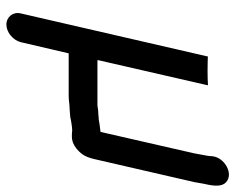

<svg xmlns="http://www.w3.org/2000/svg" viewBox="-88 -483 737 601"><g transform="rotate(90 280.5 -182.5)"><path d="M156 -460 70 -85 168 -120 247 -465 225 -464C215 -464 157 -464 156 -460ZM57 166C81 166 106 145 112 121L147 -29H280C295 -29 307 -32 322 -32C331 -33 340 -33 347 -34C353 -36 379 -40 388 -40C395 -39 401 -39 407 -39C421 -39 434 -44 446 -54C467 -72 473 -86 480 -118L550 -422C553 -436 554 -448 557 -460C563 -487 564 -510 550 -522C523 -546 472 -516 469 -478C469 -472 468 -466 467 -460C464 -447 463 -435 460 -422L393 -129C391 -128 389 -128 387 -128C383 -127 377 -127 372 -126C371 -126 364 -125 354 -123C350 -123 345 -123 340 -122C332 -122 321 -121 310 -119H177C170 -119 168 -119 168 -120L246 -460C247 -464 188 -464 179 -464C157 -464 157 -465 157 -465L22 121C16 145 33 166 57 166Z"/></g></svg>

Font: Electronic
Style: BlkIt
Weight: 900
Version: Version 1.011